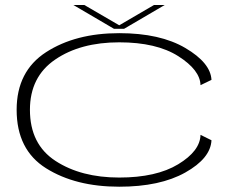

<svg xmlns="http://www.w3.org/2000/svg" viewBox="-20 -718 946 744"><path d="M442 5.5Q600 5.5 698 -49.5Q796 -104.5 799.5 -174.5L757 -195.5Q755.5 -133 670.5 -81.5Q585.5 -30 442 -30Q294 -30 195 -94.5Q96 -159 96 -292.5Q96 -420.5 193.8 -487.2Q291.5 -554 442 -554Q586.5 -554 671 -500.2Q755.5 -446.5 757 -388L799.5 -408.5Q796 -474.5 698.2 -532Q600.5 -589.5 442 -589.5Q272.5 -589.5 158.5 -515.8Q44.5 -442 44.5 -292.5Q44.5 -137.5 158.5 -66Q272.5 5.5 442 5.5ZM421.5 -606.5H461L618 -698.5H576.5L442 -620L307 -698.5H264.5Z"/></svg>

Font: Anybody ExtraExpanded ExtraLight
Style: Regular
Weight: 250
Width: 8
Version: Version 1.113;gftools[0.9.25]